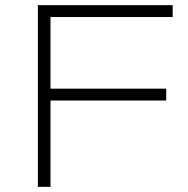

<svg xmlns="http://www.w3.org/2000/svg" viewBox="-20 -725 729 745"><path d="M127 0V-705H650V-659H176V-381H625V-335H176V0Z"/></svg>

Font: Nunito Sans 10pt Expanded ExtraLight
Style: Regular
Weight: 250
Width: 7
Designer: Vernon Adams
Foundry: Vernon Adams
Version: Version 3.101;gftools[0.9.27]